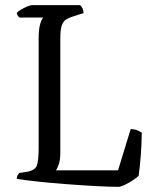

<svg xmlns="http://www.w3.org/2000/svg" viewBox="-20 -725 596 745"><path d="M441 0Q405 0 350.5 -3Q296 -6 237 -10.5Q178 -15 126.5 -20.5Q75 -26 45 -31Q45 -39 48.5 -45Q52 -51 55 -54L82 -58Q115 -63 122.5 -81.5Q130 -100 130 -152V-577Q130 -612 136 -632Q142 -652 148 -657H56Q53 -659 49.5 -663.5Q46 -668 45 -675Q50 -681 62 -688Q74 -695 86 -700Q98 -705 104 -705H291Q296 -701 300 -693Q304 -685 304 -674L263 -661Q247 -656 236 -649Q225 -642 219.5 -625.5Q214 -609 214 -575V-130Q214 -106 208.5 -89Q203 -72 197 -64H438L487 -224Q502 -224 513.5 -219Q525 -214 530 -210Q530 -172 526.5 -125Q523 -78 518 -43Q510 -35 495.5 -25.5Q481 -16 466 -8.5Q451 -1 441 0Z"/></svg>

Font: Texturina 72pt
Style: Regular
Weight: 400
Designer: Guillermo Torres Carreño
Foundry: Omnibus-Type
Version: Version 1.002; ttfautohint (v1.8.3)